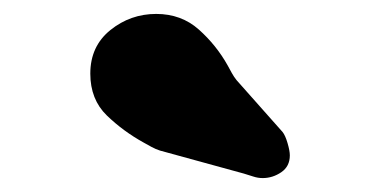

<svg xmlns="http://www.w3.org/2000/svg" viewBox="-20 -760 540 273"><path d="M202.1 -740.2Q237.8 -740.2 262.7 -718Q287.6 -695.8 303.7 -667Q306.6 -661.6 309.6 -656.2Q312.5 -650.9 316.4 -646L381.8 -572.3Q385.7 -567.4 388.9 -556.4Q392.1 -545.4 392.1 -539.1Q392.1 -523.4 379.9 -515.1Q367.7 -506.8 353.5 -506.8Q346.7 -506.8 340.1 -509Q333.5 -511.2 326.7 -513.2L207.5 -545.9Q201.2 -547.9 195.6 -551Q189.9 -554.2 184.6 -557.1Q155.3 -573.2 131.8 -595.9Q108.4 -618.7 108.4 -655.3Q108.4 -694.3 137 -717.3Q165.5 -740.2 202.1 -740.2Z"/></svg>

Font: Caprasimo
Style: Regular
Weight: 400
Designer: The DocRepair Project, Phaedra Charles, Flavia Zimbardi
Foundry: Google
Version: Version 1.001